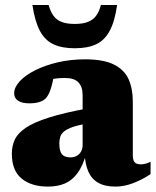

<svg xmlns="http://www.w3.org/2000/svg" viewBox="-20 -710 605 746"><path d="M319 -288.5V-230Q284 -224 262.5 -216.5Q241 -209 229.8 -200Q218.5 -191 214.5 -179.5Q210.5 -168 210.5 -153.5Q210.5 -123 220.5 -110.8Q230.5 -98.5 254 -98.5Q268 -98.5 278.8 -104.8Q289.5 -111 295.2 -121.8Q301 -132.5 301 -146V-340.5Q301 -372.5 284.8 -389.8Q268.5 -407 232.5 -407Q214 -407 199.8 -405.2Q185.5 -403.5 175.5 -401L193.5 -442Q189 -411.5 184.5 -391.8Q180 -372 175.5 -359.5Q171 -347 165 -337.5Q157 -323 139.2 -315.8Q121.5 -308.5 94.5 -308.5Q65 -308.5 50 -318.8Q35 -329 35 -347.5Q35 -370.5 56.5 -394Q78 -417.5 116.2 -436.8Q154.5 -456 204.2 -467.8Q254 -479.5 311 -479.5Q382.5 -479.5 423 -459Q463.5 -438.5 479.8 -401.8Q496 -365 496 -316V-105Q496 -93 499.5 -85.5Q503 -78 509.5 -74.8Q516 -71.5 526 -71.5Q534 -71.5 543.5 -73.5Q553 -75.5 565 -81.5V-33.5Q534.5 -13 498.8 1Q463 15 428.5 15Q387.5 15 361.8 0.2Q336 -14.5 323.5 -42.8Q311 -71 309 -111.5L315.5 -114.5Q302.5 -67 282 -38.5Q261.5 -10 233 2.5Q204.5 15 166.5 15Q102 15 64 -16.2Q26 -47.5 26 -113Q26 -143.5 37.8 -168.2Q49.5 -193 81 -214Q112.5 -235 170 -253.2Q227.5 -271.5 319 -288.5ZM270.5 -617Q301.5 -617 321.5 -624.8Q341.5 -632.5 353.5 -648.8Q365.5 -665 372 -690.5H435Q426 -626.5 406 -589.8Q386 -553 353.2 -537.8Q320.5 -522.5 270.5 -522.5Q221 -522.5 188 -537.8Q155 -553 135.2 -589.8Q115.5 -626.5 106 -690.5H169Q176 -665 187.8 -648.8Q199.5 -632.5 219.5 -624.8Q239.5 -617 270.5 -617Z"/></svg>

Font: Newsreader ExtraBold
Style: Regular
Weight: 800
Designer: Hugues Gentile
Foundry: Production Type
Version: Version 1.003